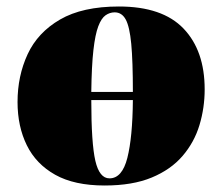

<svg xmlns="http://www.w3.org/2000/svg" viewBox="-20 -557 674 591"><path d="M34 -243Q34 -323 65 -390Q96 -457 165 -497Q234 -537 346 -537Q480 -537 545 -469Q610 -401 610 -282Q610 -225 594 -172Q578 -119 542 -77Q506 -35 447 -10.5Q388 14 302 14Q209 14 150 -19Q91 -52 62.5 -110Q34 -168 34 -243ZM333 -519Q318 -519 305 -510Q292 -501 282.5 -476Q273 -451 267.5 -402.5Q262 -354 261 -274H389Q389 -369 384 -422Q379 -475 367 -497Q355 -519 333 -519ZM317 -8Q356 -8 372 -71Q388 -134 389 -249H261Q261 -116 273.5 -62Q286 -8 317 -8Z"/></svg>

Font: Literata 72pt Black
Style: Italic
Weight: 900
Italic angle: -2°
Designer: Latin by Veronika Burian and Jose Scaglione. Greek by Irene Vlachou. Cyrillic by Vera Evstafieva
Foundry: TypeTogether
Version: Version 3.002